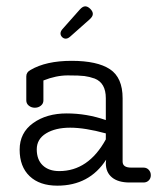

<svg xmlns="http://www.w3.org/2000/svg" viewBox="-20 -576 496 606"><path d="M167 -36Q259 -36 314 -136V-155Q248 -173 201.5 -173Q155 -173 125.5 -155Q96 -137 96 -104.5Q96 -72 115 -54Q134 -36 167 -36ZM433 -47Q443 -47 449.5 -40Q456 -33 456 -23Q456 -13 449.5 -6.5Q443 0 433 0H389Q353 0 333.5 -16Q314 -32 314 -61Q314 -66 315 -72Q262 10 161 10Q105 10 73.5 -20Q42 -50 42 -103.5Q42 -157 84.5 -187.5Q127 -218 190.5 -218Q254 -218 314 -197V-266Q314 -314 279 -328Q262 -334 246.5 -336Q231 -338 194 -338Q157 -338 117 -322V-259Q117 -249 109 -242.5Q101 -236 90 -236Q79 -236 71 -242.5Q63 -249 63 -259V-335Q63 -348 76 -355Q125 -384 206 -384Q287 -384 327 -357.5Q367 -331 367 -266V-66Q367 -47 394 -47ZM232 -546Q241 -556 249 -556Q257 -556 265 -548Q273 -540 273 -532Q273 -524 263 -515L201 -460Q194 -454 187.5 -454Q181 -454 176 -459Q171 -464 171 -470.5Q171 -477 177 -484Z"/></svg>

Font: Flamenco
Style: Regular
Weight: 400
Designer: Luciano Vergara
Foundry: Luciano Vergara
Version: Version 1.002